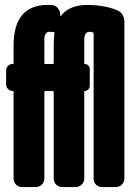

<svg xmlns="http://www.w3.org/2000/svg" viewBox="-20 -760 540 780"><path d="M198.2 -575.2Q198.2 -602.5 201.2 -625Q201.2 -629.9 197.3 -629.9Q194.3 -629.9 189 -630.4Q183.6 -630.9 181.6 -630.9Q159.2 -630.9 160.2 -595.7V-504.9Q160.2 -500 165 -500H193.4Q198.2 -500 198.2 -504.9ZM453.1 -719.7Q485.4 -707 485.4 -669.9V-35.2Q485.4 -20.5 475.1 -10.3Q464.8 0 450.2 0H394.5Q379.9 0 370.1 -9.8Q360.4 -19.5 360.4 -35.2V-621.1Q360.4 -627.9 356.4 -628.9Q350.6 -630.9 344.7 -630.9Q321.3 -630.9 322.3 -595.7V-502.9Q322.3 -500 325.2 -500Q333 -500 338.9 -494.1Q344.7 -488.3 344.7 -480.5V-411.1Q344.7 -403.3 338.9 -397Q333 -390.6 325.2 -390.6Q322.3 -390.6 322.3 -387.7V-35.2Q322.3 -20.5 312 -10.3Q301.8 0 287.1 0H233.4Q218.8 0 208.5 -9.8Q198.2 -19.5 198.2 -35.2V-385.7Q198.2 -390.6 193.4 -390.6H165Q160.2 -390.6 160.2 -385.7V-35.2Q160.2 -20.5 149.9 -10.3Q139.6 0 125 0H70.3Q55.7 0 45.4 -9.8Q35.2 -19.5 35.2 -35.2V-386.7Q35.2 -390.6 31.2 -390.6Q20.5 -390.6 12.7 -398.4Q4.9 -406.2 4.9 -417V-473.6Q4.9 -484.4 12.2 -492.2Q19.5 -500 31.2 -500Q35.2 -500 35.2 -503.9V-575.2Q35.2 -740.2 174.8 -740.2Q177.7 -740.2 183.1 -739.7Q188.5 -739.3 191.4 -739.3Q206.1 -738.3 215.3 -726.6Q224.6 -714.8 224.6 -700.2V-695.3Q224.6 -692.4 227.5 -695.3Q260.7 -740.2 337.9 -740.2Q402.3 -739.3 453.1 -719.7Z"/></svg>

Font: Rounded-L Mgen+ 1m bold
Style: Bold
Weight: 700
Designer: [Source Han Sans]
Ryoko NISHIZUKA  (kana & ideographs); Paul D. Hunt (Latin, Greek & Cyrillic); Wenlong ZHANG  (bopomofo
Version: Version 1.059.20150602